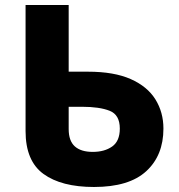

<svg xmlns="http://www.w3.org/2000/svg" viewBox="-20 -734 713 766"><path d="M355 12Q225 12 153.5 -40Q82 -92 82 -211V-714H254V-448H331Q435 -448 501.5 -418.5Q568 -389 600 -337.5Q632 -286 632 -221Q632 -114 563.5 -51Q495 12 355 12ZM350 -128Q397 -128 427.5 -149.5Q458 -171 458 -221Q458 -276 417.5 -292Q377 -308 307 -308H254V-219Q254 -172 278.5 -150Q303 -128 350 -128Z"/></svg>

Font: Noto Sans ExtraBold
Style: Regular
Weight: 800
Designer: Monotype Design Team
Foundry: Monotype Imaging Inc.
Version: Version 2.007